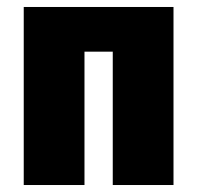

<svg xmlns="http://www.w3.org/2000/svg" viewBox="-20 -530 565 550"><path d="M48 0V-510H477V0H303V-382H222V0Z"/></svg>

Font: Saira Semi Condensed ExtraBold
Style: Regular
Weight: 800
Width: 4
Designer: Hector Gatti with collaboration of the Omnibus-Type team
Foundry: Omnibus-Type
Version: Version 1.001; ttfautohint (v1.8)